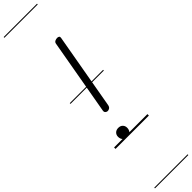

<svg xmlns="http://www.w3.org/2000/svg" viewBox="-566 -1141 1488 1488"><g transform="rotate(-45 178.0 -397.0)"><path d="M159 -250Q148 -251 140.5 -258.5Q133 -266 135.5 -280.5L245.5 -904Q248 -917 259.5 -922.8Q271 -928.5 283.5 -928.5Q294 -928.5 300.8 -923.5Q307.5 -918.5 305 -906.5L195 -283Q192 -264.5 181.2 -257Q170.5 -249.5 159 -250ZM125.5 0Q102.5 0 88.8 -14.8Q75 -29.5 75 -52.5Q75 -73.5 88.8 -87Q102.5 -100.5 125.5 -100.5Q148 -100.5 161.5 -87Q175 -73.5 175 -52.5Q175 -29.5 161.5 -14.8Q148 0 125.5 0ZM159 -250Q148 -251 140.5 -258.5Q133 -266 135.5 -280.5L245.5 -904Q248 -917 259.5 -922.8Q271 -928.5 283.5 -928.5Q294 -928.5 300.8 -923.5Q307.5 -918.5 305 -906.5L195 -283Q192 -264.5 181.2 -257Q170.5 -249.5 159 -250ZM125.5 0Q102.5 0 88.8 -14.8Q75 -29.5 75 -52.5Q75 -73.5 88.8 -87Q102.5 -100.5 125.5 -100.5Q148 -100.5 161.5 -87Q175 -73.5 175 -52.5Q175 -29.5 161.5 -14.8Q148 0 125.5 0ZM-5 424.5H360.5V432.5H-5ZM-5 -16H360.5V0H-5ZM-5 -501.5H360.5V-493.5H-5ZM-5 -1226H360.5V-1218H-5Z"/></g></svg>

Font: Edu AU VIC WA NT Guides
Style: Regular
Weight: 400
Designer: Tina and Corey Anderson, Eben Sorkin, Mirko Velimirovic
Foundry: Google for Education
Version: Version 1.001